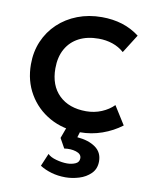

<svg xmlns="http://www.w3.org/2000/svg" viewBox="-83 -572 682 860"><g transform="rotate(10 258.0 -142.5)"><path d="M303.5 15Q225.5 15 164.5 -19.2Q103.5 -53.5 68.8 -112.8Q34 -172 34 -247.5Q34 -304.5 54.5 -352.2Q75 -400 112.5 -435.5Q150 -471 200.8 -490.5Q251.5 -510 311 -510Q361 -510 403.8 -496.8Q446.5 -483.5 482.5 -456L429.5 -372Q406.5 -392.5 376.8 -402.5Q347 -412.5 313.5 -412.5Q261.5 -412.5 224 -393Q186.5 -373.5 165.8 -336.8Q145 -300 145 -248Q145 -170.5 190.2 -126.5Q235.5 -82.5 313.5 -82.5Q350.5 -82.5 383.5 -96.2Q416.5 -110 438.5 -132.5L491 -49Q451.5 -19 403 -2Q354.5 15 303.5 15ZM273.5 225Q239 225 209.2 216.2Q179.5 207.5 157 193L181.5 135Q194 148 220.5 155.2Q247 162.5 270 162.5Q291 162.5 308 155Q325 147.5 325 129.5Q325 110 300.2 102.2Q275.5 94.5 246.5 99L222 55L249.5 -20H313.5L295.5 39Q346.5 43 378.2 65.2Q410 87.5 410 128.5Q410 163 388.2 184.5Q366.5 206 335 215.5Q303.5 225 273.5 225Z"/></g></svg>

Font: Geologica Roman
Style: Regular
Weight: 400
Designer: Sindre Bremnes, Frode Helland
Foundry: Monokrom Skriftforlag AS
Version: Version 1.010;gftools[0.9.28]